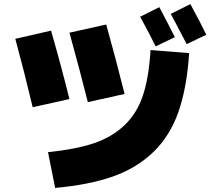

<svg xmlns="http://www.w3.org/2000/svg" viewBox="-20 -860 1040 940"><path d="M717 -615 906 -600Q895 -430 853.5 -312Q812 -194 730.5 -115.5Q649 -37 533 4Q417 45 250 60L215 -115Q351 -129 439 -158.5Q527 -188 588.5 -246Q650 -304 679.5 -392Q709 -480 717 -615ZM836 -678 742 -633Q710 -699 666 -778L760 -825Q801 -748 836 -678ZM990 -690 894 -644Q840 -748 816 -792L912 -840Q958 -756 990 -690ZM55 -670 230 -710Q281 -532 320 -375L140 -335Q100 -504 55 -670ZM320 -700 500 -740Q541 -595 590 -400L410 -360Q373 -508 320 -700Z"/></svg>

Font: M PLUS 1p Black
Style: Regular
Weight: 900
Version: Version 1.061